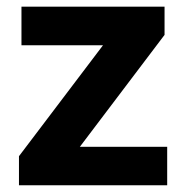

<svg xmlns="http://www.w3.org/2000/svg" viewBox="-20 -548 549 568"><path d="M216.3 -113.8H474.6V0H36.1V-85.9L284.7 -414.1H43.5V-528.3H466.8V-444.8Z"/></svg>

Font: Shabnam FD
Style: Bold
Weight: 700
Foundry: DejaVu fonts team - Redesigned by Saber Rastikerdar - Based on Vazir font
Version: Version 5.00;October 20, 2019;FontCreator 12.0.0.2547 64-bit